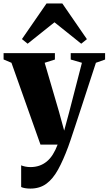

<svg xmlns="http://www.w3.org/2000/svg" viewBox="-30 -827 620 1098"><path d="M143.5 251.5Q126.5 251.5 112.8 249Q99 246.5 91 242.5V118.5Q100 122.5 114.2 125.5Q128.5 128.5 144 128.5Q171.5 128.5 194.8 120.5Q218 112.5 237.5 96.5Q257 80.5 272.2 56.2Q287.5 32 299.5 0H201.5L35.5 -468L-9.5 -487V-523H284V-486.5L225.5 -468L307 -189.5L337 -80L365 -183.5L438.5 -468L374.5 -486.5V-523H571V-486.5L518.5 -468Q500 -411.5 479.2 -347.8Q458.5 -284 438.5 -222.8Q418.5 -161.5 401.5 -110.2Q384.5 -59 373.5 -26Q362.5 7 360 12.5Q331.5 89.5 302 143Q272.5 196.5 234.8 224Q197 251.5 143.5 251.5ZM128 -577 95.5 -603.5 236 -807H326.5L467 -603L434.5 -577L281.5 -699.5Z"/></svg>

Font: Merriweather 96pt Black
Style: Regular
Weight: 900
Version: Version 2.100